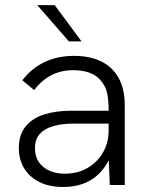

<svg xmlns="http://www.w3.org/2000/svg" viewBox="-20 -717 574 744"><path d="M225 7.5Q170 7.5 131.8 -12Q93.5 -31.5 73.2 -65.5Q53 -99.5 53 -143.5Q53 -194.5 78.8 -226.5Q104.5 -258.5 150.2 -273.2Q196 -288 256.5 -288H401Q401 -330 394.8 -357.8Q388.5 -385.5 367.5 -408.5Q334 -445 263.5 -445Q170.5 -445 112.5 -368L66.5 -406Q140 -500.5 267.5 -500.5Q326.5 -500.5 370.5 -479.8Q414.5 -459 439 -416.2Q463.5 -373.5 463.5 -307V0H405.5L401.5 -96Q347.5 7.5 225 7.5ZM230.5 -44Q282 -44 320.2 -66.8Q358.5 -89.5 379.8 -127.5Q401 -165.5 401 -211V-238H265Q220 -238 186.2 -228.2Q152.5 -218.5 134 -197.8Q115.5 -177 115.5 -143Q115.5 -110.5 130.8 -88.5Q146 -66.5 172 -55.2Q198 -44 230.5 -44ZM296 -556.5H247L124.5 -697H192Z"/></svg>

Font: Acari Sans Neue
Style: Regular
Weight: 400
Designer: Alfredo Marco Pradil (font), Cristiano Sobral (main changes)
Foundry: Hanken Design Co. (font), Cristiano Sobral (main changes)
Version: Version 2.459;March 19, 2022;FontCreator 14.0.0.2808 64-bit;